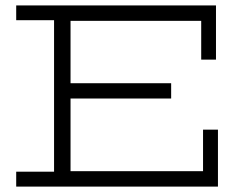

<svg xmlns="http://www.w3.org/2000/svg" viewBox="-20 -691 897 711"><path d="M725.1 -470.2V-613.8H241.2V-382.8H613.8V-326.2H241.2V-57.1H731.9V-210.9H787.1V0H40V-55.2H180.2V-616.2H40V-670.9H779.8V-470.2Z"/></svg>

Font: Stint Ultra Expanded
Style: Regular
Weight: 400
Width: 7
Designer: Astigmatic (AOETI)
Foundry: Astigmatic (AOETI)
Version: Version 1.000